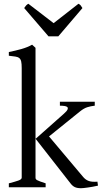

<svg xmlns="http://www.w3.org/2000/svg" viewBox="-20 -994 540 1019"><path d="M26.9 0V-21Q59.1 -29.3 77.1 -35.6Q95.2 -42 95.2 -50.8V-632.8Q95.2 -655.3 92.5 -667.5Q89.8 -679.7 82.3 -685.8Q74.7 -691.9 61.3 -693.8Q47.9 -695.8 26.9 -698.2V-717.8Q60.5 -724.6 93 -733.6Q125.5 -742.7 150.4 -756.8L168.5 -740.2V-256.8L318.8 -390.1Q335 -404.3 338.4 -412.8Q341.8 -421.4 337.2 -425.8Q332.5 -430.2 321.5 -431.6Q310.5 -433.1 297.9 -433.1V-454.1H482.9V-433.1Q461.4 -430.7 443.4 -425Q425.3 -419.4 404.8 -402.8L240.2 -270L421.9 -54.2Q428.7 -46.4 436 -41.3Q443.4 -36.1 452.1 -33.2Q460.9 -30.3 471.9 -29.5Q482.9 -28.8 497.1 -29.8L500 -8.8Q485.8 -5.4 471.9 -2.9Q458 -0.5 446 1.2Q434.1 2.9 424.6 3.9Q415 4.9 410.2 4.9Q389.6 4.9 377.2 -1Q364.7 -6.8 354 -21L169.9 -256.3L168.5 -256.8V-50.8Q168.5 -46.9 170.2 -43.9Q171.9 -41 177.2 -37.8Q182.6 -34.7 193.4 -30.8Q204.1 -26.9 222.2 -21V0ZM289.6 -801.3H237.3L108.4 -951.2Q111.8 -956.1 114.3 -959.5Q116.7 -962.9 118.9 -965.3Q121.1 -967.8 123.8 -969.7Q126.5 -971.7 130.4 -974.1L264.6 -871.1L396.5 -974.1Q404.8 -969.7 408.2 -965.3Q411.6 -960.9 417.5 -951.2Z"/></svg>

Font: Gentium
Style: Regular
Weight: 400
Designer: J. Victor Gaultney
Version: Version 1.03; 2011; OFL 1.1 release